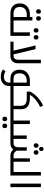

<svg xmlns="http://www.w3.org/2000/svg" viewBox="1820 -2684 1105 4784"><g transform="rotate(90 2372.0 -292.5)"><path d="M404.8 -78.1V-407.2H341.8Q252 -407.2 202.9 -361.1Q153.8 -314.9 153.8 -236.1Q153.8 -157.2 196.3 -117.7Q238.8 -78.1 316.9 -78.1ZM318.8 0Q198.7 0 131.8 -60.8Q64.9 -121.6 64.9 -235.4Q64.9 -349.1 139.2 -417Q213.4 -484.9 338.9 -484.9H404.8V-547.9H490.2V-78.1H604Q608.9 -78.1 608.9 -74.2V-4.9Q608.9 0 604 0ZM481.4 -656.5Q466.8 -640.1 440.4 -640.1Q414.1 -640.1 398.9 -655.8Q383.8 -671.4 383.8 -700.2Q383.8 -729 398.7 -744.6Q413.6 -760.3 440.2 -760.3Q466.8 -760.3 481.4 -743.9Q496.1 -727.5 496.1 -700.2Q496.1 -672.9 481.4 -656.5ZM307.9 -655.8Q293 -640.1 268.3 -640.1Q243.7 -640.1 227.3 -654.3Q210.9 -668.5 210.9 -700.2Q210.9 -731.9 227.3 -746.1Q243.7 -760.3 268.1 -760.3Q292.5 -760.3 307.6 -744.9Q322.8 -729.5 322.8 -700.4Q322.8 -671.4 307.9 -655.8Z M594.2 0Q589.4 0 589.4 -4.9V-74.2Q589.4 -78.1 594.2 -78.1H786.1V-484.9H875V0ZM952.6 -596.4Q938 -580.1 911.6 -580.1Q885.3 -580.1 870.1 -595.7Q855 -611.3 855 -640.1Q855 -668.9 869.9 -684.6Q884.8 -700.2 911.4 -700.2Q938 -700.2 952.6 -683.8Q967.3 -667.5 967.3 -640.1Q967.3 -612.8 952.6 -596.4ZM779.1 -595.7Q764.2 -580.1 739.5 -580.1Q714.8 -580.1 698.5 -594.2Q682.1 -608.4 682.1 -640.1Q682.1 -671.9 698.5 -686Q714.8 -700.2 739.3 -700.2Q763.7 -700.2 778.8 -684.8Q793.9 -669.4 793.9 -640.4Q793.9 -611.3 779.1 -595.7Z M1018.1 -78.1H1242.2L1113.3 -625H1206.1L1335 -78.1H1362.3Q1468.3 -78.1 1468.3 -193.8V-759.8H1557.1V-182.1Q1557.1 -99.1 1506.8 -49.6Q1456.5 0 1372.1 0H1018.1Z M2039.1 28.8V0H1940.9Q1834.5 0 1776.1 -58.6Q1717.8 -117.2 1717.8 -231.4Q1717.8 -345.7 1792.5 -415.3Q1867.2 -484.9 1992.2 -484.9H2123V-78.1H2205.1Q2210 -78.1 2210 -74.2V-4.9Q2210 0 2205.1 0H2123V23.9Q2123 126 2062.7 183.1Q2002.4 240.2 1896.2 240.2Q1790 240.2 1711.9 189L1752 122.1Q1827.6 162.1 1894.8 162.1Q1961.9 162.1 2000.5 125.7Q2039.1 89.4 2039.1 28.8ZM2038.1 -78.1V-407.2H1995.1Q1906.2 -407.2 1856.7 -360.4Q1807.1 -313.5 1807.1 -232.2Q1807.1 -150.9 1841.1 -114.5Q1875 -78.1 1943.8 -78.1Z M2195.3 0Q2190.4 0 2190.4 -4.9V-74.2Q2190.4 -78.1 2195.3 -78.1H2616.2V-262.2Q2616.2 -336.9 2571.3 -372.1Q2526.4 -407.2 2432.1 -407.2H2262.2V-488.8Q2294.4 -556.2 2351.1 -621.3Q2407.7 -686.5 2477.8 -737.5Q2547.9 -788.6 2614.3 -814L2646 -737.8Q2554.2 -701.7 2466.3 -628.2Q2378.4 -554.7 2345.2 -484.9H2432.1Q2563 -484.9 2632.1 -431.2Q2701.2 -377.4 2701.2 -276.9V-78.1H2831.1Q2836.4 -78.1 2836.4 -74.2V-4.9Q2836.4 0 2831.1 0Z M2821.3 0Q2816.4 0 2816.4 -4.9V-74.2Q2816.4 -78.1 2821.3 -78.1H2983.4V-484.9H3072.3V-78.1H3222.2Q3227.1 -78.1 3227.1 -74.2V-4.9Q3227.1 0 3222.2 0ZM3158.7 183.8Q3144 200.2 3117.7 200.2Q3091.3 200.2 3076.2 184.6Q3061 168.9 3061 140.1Q3061 111.3 3075.9 95.7Q3090.8 80.1 3117.4 80.1Q3144 80.1 3158.7 96.4Q3173.3 112.8 3173.3 140.1Q3173.3 167.5 3158.7 183.8ZM2985.1 184.6Q2970.2 200.2 2945.6 200.2Q2920.9 200.2 2904.5 186Q2888.2 171.9 2888.2 140.1Q2888.2 108.4 2904.5 94.2Q2920.9 80.1 2945.3 80.1Q2969.7 80.1 2984.9 95.5Q3000 110.8 3000 139.9Q3000 168.9 2985.1 184.6Z M3212.4 0Q3207.5 0 3207.5 -4.9V-74.2Q3207.5 -78.1 3212.4 -78.1H3355.5V-407.2H3440.4V-78.1H3548.3Q3596.7 -78.1 3623.5 -110.1Q3650.4 -142.1 3650.4 -193.8V-407.2H3735.4V-167L3734.4 -155.8Q3759.3 -112.8 3788.8 -95.5Q3818.4 -78.1 3864.3 -78.1H3925.3V-484.9H4010.3V-78.1H4144Q4149.4 -78.1 4149.4 -74.2V-4.9Q4149.4 0 4144 0H3864.3Q3819.3 0 3781.5 -14.9Q3743.7 -29.8 3703.1 -69.8Q3653.3 0 3557.1 0ZM3820.8 -596.4Q3806.2 -580.1 3779.8 -580.1Q3753.4 -580.1 3738.3 -595.7Q3723.1 -611.3 3723.1 -640.1Q3723.1 -668.9 3738 -684.6Q3752.9 -700.2 3779.5 -700.2Q3806.2 -700.2 3820.8 -683.8Q3835.4 -667.5 3835.4 -640.1Q3835.4 -612.8 3820.8 -596.4ZM3647.9 -596.4Q3633.3 -580.1 3608.2 -580.1Q3583 -580.1 3566.7 -594.2Q3550.3 -608.4 3550.3 -640.1Q3550.3 -671.9 3566.7 -686Q3583 -700.2 3608.2 -700.2Q3633.3 -700.2 3647.9 -683.8Q3662.6 -667.5 3662.6 -640.1Q3662.6 -612.8 3647.9 -596.4ZM3728.8 -727.8Q3713.4 -714.8 3691.7 -714.8Q3669.9 -714.8 3655.3 -727.8Q3640.6 -740.7 3640.6 -769.8Q3640.6 -798.8 3655.3 -812Q3669.9 -825.2 3691.7 -825.2Q3713.4 -825.2 3728.8 -811.8Q3744.1 -798.3 3744.1 -769.5Q3744.1 -740.7 3728.8 -727.8Z M4134.3 0Q4129.4 0 4129.4 -4.9V-74.2Q4129.4 -78.1 4134.3 -78.1H4266.1V-759.8H4355V0Z M4555.2 -759.8H4644V0H4555.2Z"/></g></svg>

Font: DroidArabicKufi
Style: Regular
Weight: 400
Designer: Pascal Zoghbi
Foundry: Ascender Corporation
Version: Version 1.00